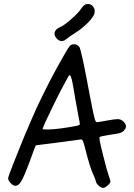

<svg xmlns="http://www.w3.org/2000/svg" viewBox="-20 -917 658 942"><path d="M259.3 -727.1Q247.6 -739.3 247.6 -751.5Q247.6 -754.9 248.5 -758.8Q252.9 -774.9 275.4 -784.2Q293.5 -791.5 329.6 -823.2Q366.2 -855.5 377.4 -873.5Q382.8 -881.8 390.1 -888.7Q397.5 -895.5 402.3 -896.5Q407.2 -897.5 411.6 -897.5Q424.8 -897.5 435.1 -886.7Q444.8 -876 444.8 -862.3Q444.8 -857.4 443.8 -852.5Q440.4 -836.4 413.6 -808.1Q386.2 -779.8 356 -760.3Q341.3 -751 327.1 -741.2Q312.5 -731 306.6 -726.1Q296.9 -718.3 288.6 -715.8Q285.2 -714.8 281.7 -715.3Q271 -715.3 259.3 -727.1ZM279.3 -287.1Q295.9 -289.1 315.9 -292.5Q335.4 -295.4 346.7 -297.9Q365.7 -301.3 369.6 -304.2Q373 -306.6 371.1 -314.9Q370.1 -319.8 363.8 -353Q357.4 -386.2 350.1 -428.2Q343.3 -468.3 338.9 -493.7Q334.5 -519.5 330.6 -532.7Q324.2 -557.1 315.4 -542Q306.2 -526.4 282.7 -481.4Q272.9 -462.9 261.7 -440.4Q251 -418.5 239.7 -396Q219.7 -355 204.1 -321.3Q189 -287.6 189 -284.2Q189 -281.2 218.3 -281.7Q247.6 -282.7 279.3 -287.1ZM462.9 -7.3Q457.5 -12.7 453.6 -18.6Q450.2 -24.4 450.2 -27.3Q450.2 -30.8 445.8 -41.5Q441.9 -52.7 435.5 -65.4Q429.7 -77.6 420.4 -106.9Q411.1 -136.7 403.8 -165.5Q392.1 -212.9 387.7 -223.6Q382.8 -234.4 376 -232.9Q371.6 -231.9 337.9 -227.5Q304.2 -222.7 260.7 -217.3Q235.8 -214.4 186.5 -208Q155.8 -203.6 155.3 -203.6Q154.8 -203.1 145 -177.2Q135.3 -151.4 122.1 -115.2Q97.7 -49.8 84 -27.3Q70.8 -5.4 55.7 -5.4Q44.9 -5.4 32.2 -18.6Q20 -31.2 20 -43Q20 -49.3 44.4 -111.8Q68.8 -174.3 99.1 -247.6Q115.7 -286.6 131.8 -324.2Q147.9 -361.3 160.6 -389.6Q172.9 -416 189.5 -449.7Q206.1 -483.4 224.1 -518.6Q257.8 -583 288.6 -636.7Q318.8 -690.9 325.7 -694.8Q336.9 -702.1 349.6 -699.2Q350.6 -699.2 352.1 -698.7Q363.3 -695.3 370.6 -684.6Q373.5 -680.2 383.3 -636.7Q393.1 -593.8 403.8 -537.6Q413.6 -484.4 420.9 -447.3Q427.7 -409.7 433.1 -385.3Q442.4 -339.8 446.3 -328.6Q450.7 -317.4 455.1 -317.4Q458.5 -317.4 472.2 -319.8Q486.3 -322.3 502.9 -325.2Q542.5 -332.5 557.6 -332.5Q558.6 -332.5 559.6 -332.5Q574.7 -331.5 585.9 -320.3Q597.7 -308.6 598.1 -297.4Q598.1 -286.1 586.9 -274.9Q580.1 -268.1 567.9 -264.2Q555.2 -260.7 526.4 -256.8Q505.9 -253.9 489.7 -250.5Q473.1 -247.6 470.2 -245.6Q466.3 -243.2 469.7 -225.1Q472.7 -206.5 485.8 -155.3Q494.6 -120.1 502.9 -89.4Q511.7 -59.1 514.6 -51.8Q517.6 -44.9 519.5 -37.6Q522 -30.3 522 -27.3Q522 -19 508.3 -7.3Q495.1 4.9 485.8 4.9Q481.4 4.9 474.6 1.5Q467.8 -2.4 462.9 -7.3Z"/></svg>

Font: Casuwalt
Style: Regular
Weight: 400
Designer: Walter E Stewart
Version: 0.1